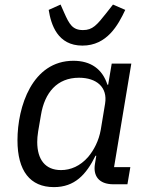

<svg xmlns="http://www.w3.org/2000/svg" viewBox="-20 -788 640 821"><path d="M210.6 12.1C299.4 12.1 348.4 -41.2 388.5 -122.2H391.7L386 -87C377.8 -38 400.6 0 465.2 0H524.9L537.3 -73.2H467.7L541.5 -516H457.7L442.5 -425.8H439.3C418 -492.5 368.3 -528.1 294 -528.1C117.5 -528.1 54.7 -331.7 54.7 -188.2C54.7 -57.2 108.7 12.1 210.6 12.1ZM139.2 -180.8C139.2 -193.9 140.3 -208.1 143.1 -225.9L155.2 -296.5C170.8 -391.3 223.7 -455.6 317.8 -455.6C392.8 -455.6 441.1 -415.1 429.3 -344.5L410.9 -233.3C402.7 -186.4 381.7 -146.3 356.9 -116.8C322.8 -77.8 282 -60.7 240.8 -60.7C173.7 -60.7 139.2 -105.8 139.2 -180.8ZM188.2 -745.7C198.2 -682.9 225.9 -593 332.4 -593C437.9 -593 485.4 -681.5 515.6 -745.7L463.1 -768.5L436.1 -734C393.8 -680.4 376.1 -659.4 334.9 -659.4C290.1 -659.4 276.3 -684.3 254.3 -734L239 -768.5Z"/></svg>

Font: Margiela Mono Italic Text It
Style: Regular
Weight: 400
Designer: Mike Abbink, Paul van der Laan, Pieter van Rosmalen
Foundry: Bold Monday
Version: Version 2.003 2021